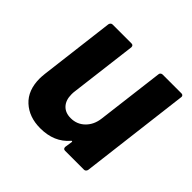

<svg xmlns="http://www.w3.org/2000/svg" viewBox="-134 -655 803 803"><g transform="rotate(45 267.5 -253.5)"><path d="M401 -514H513Q518 -514 521 -510.5Q524 -507 523 -502L463 -12Q462 -7 458.5 -3.5Q455 0 450 0H338Q327 0 327 -12L332 -46Q332 -49 330 -49.5Q328 -50 326 -47Q280 7 198 7Q132 7 90.5 -31Q49 -69 49 -139Q49 -148 51 -168L92 -502Q93 -507 96.5 -510.5Q100 -514 105 -514H217Q228 -514 228 -502L191 -203Q190 -197 190 -186Q190 -152 208 -132.5Q226 -113 258 -113Q295 -113 320.5 -138Q346 -163 351 -203L388 -502Q388 -507 392 -510.5Q396 -514 401 -514Z"/></g></svg>

Font: Barlow
Style: Bold Italic
Weight: 700
Italic angle: -7°
Designer: Jeremy Tribby
Foundry: Tribby Type
Version: Version 1.422